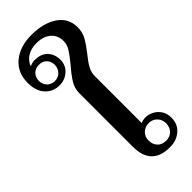

<svg xmlns="http://www.w3.org/2000/svg" viewBox="-325 -919 966 966"><g transform="rotate(-45 157.5 -436.5)"><path d="M108 -124V-504Q108 -539 126 -568.5Q144 -598 178 -637Q209 -675 223.5 -698Q238 -721 238 -747Q238 -788 209.5 -812Q181 -836 134 -836Q95 -836 68 -819Q41 -802 31 -773Q36 -776 46 -779Q56 -782 66 -782Q112 -782 136 -756.5Q160 -731 160 -691Q160 -653 132.5 -628Q105 -603 66 -603Q21 -603 -9 -635Q-39 -667 -39 -725Q-39 -799 12 -841Q63 -883 145 -883Q230 -883 283.5 -847Q337 -811 337 -746Q337 -711 322 -683.5Q307 -656 278 -619Q251 -586 237.5 -562Q224 -538 224 -510V-177Q238 -184 258 -184Q277 -184 298 -174Q319 -164 334 -143Q349 -122 349 -90Q349 -45 317.5 -17.5Q286 10 239 10Q108 10 108 -124ZM122 -694Q122 -718 106.5 -734Q91 -750 65 -750Q39 -750 23.5 -733.5Q8 -717 8 -692Q8 -668 24 -651.5Q40 -635 65 -635Q89 -635 105.5 -652Q122 -669 122 -694ZM310 -90Q310 -116 292.5 -134Q275 -152 249 -152Q222 -152 204 -134.5Q186 -117 186 -90Q186 -63 202.5 -45Q219 -27 249 -27Q277 -27 293.5 -45Q310 -63 310 -90Z"/></g></svg>

Font: Taviraj Medium
Style: Regular
Weight: 500
Designer: Katatrad Team
Foundry: CadsonDemak
Version: Version 1.030